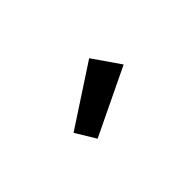

<svg xmlns="http://www.w3.org/2000/svg" viewBox="-13 -1010 626 626"><g transform="rotate(-45 300.0 -697.5)"><path d="M205 -595 436 -706 371 -800 163 -664Z"/></g></svg>

Font: Kode Mono
Style: Bold
Weight: 700
Monospace: yes
Designer: Isa Ozler
Foundry: Kadena LLC
Version: Version 1.206;gftools[0.9.28]